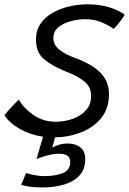

<svg xmlns="http://www.w3.org/2000/svg" viewBox="-56 -578 582 865"><path d="M134.5 266.5Q95.5 266.5 71 261.8Q46.5 257 39.5 254.5L61.5 201.5Q74.5 206 98.8 210.8Q123 215.5 140.5 215.5Q193 215.5 226.8 202Q260.5 188.5 260.5 151Q260.5 114.5 209.5 114.5Q186 114.5 155 123Q124 131.5 108.5 138L138 38Q81 29.5 33.2 2.8Q-14.5 -24 -36 -59.5Q-29.5 -67.5 -17 -81.5Q-4.5 -95.5 8.5 -109.2Q21.5 -123 29 -129.5Q50 -91 94.2 -60.2Q138.5 -29.5 194.5 -29.5Q234.5 -29.5 271.2 -42.5Q308 -55.5 331.2 -81.2Q354.5 -107 354.5 -145.5Q354.5 -185 325.8 -209.5Q297 -234 245 -254Q180.5 -279.5 143.2 -310.5Q106 -341.5 106 -400Q106 -441 126.5 -471Q147 -501 181 -520.2Q215 -539.5 255.8 -549Q296.5 -558.5 337 -558.5Q399.5 -558.5 443 -543Q486.5 -527.5 506 -511.5Q499 -499 484.2 -480Q469.5 -461 456 -448Q435 -463 402.5 -477.2Q370 -491.5 328.5 -491.5Q298 -491.5 264.5 -483Q231 -474.5 207.8 -456Q184.5 -437.5 184.5 -406Q184.5 -376 211.5 -354.2Q238.5 -332.5 286 -315.5Q359 -288.5 397 -249.8Q435 -211 435 -153.5Q435 -90.5 401.2 -47.8Q367.5 -5 312 17.2Q256.5 39.5 192 41L179 88Q187 81.5 207.5 75Q228 68.5 248.5 68.5Q284 68.5 306 86Q328 103.5 328 139Q328 185.5 301.2 213.5Q274.5 241.5 230.5 254Q186.5 266.5 134.5 266.5Z"/></svg>

Font: Grandstander Light
Style: Italic
Weight: 300
Italic angle: -15°
Designer: Tyler Finck
Foundry: Etcetera Type Co
Version: Version 1.200; ttfautohint (v1.8.3)